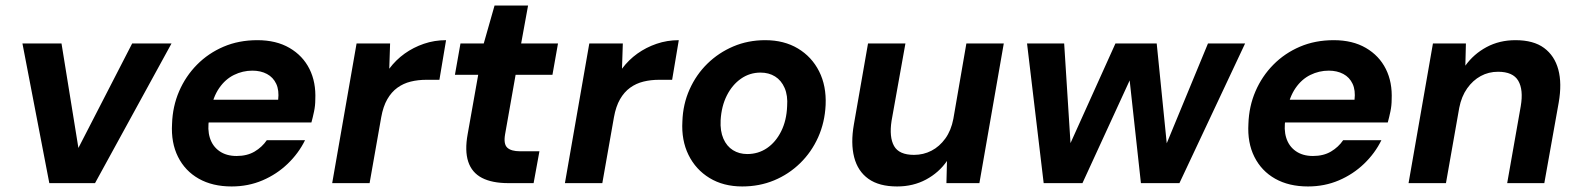

<svg xmlns="http://www.w3.org/2000/svg" viewBox="-20 -661 5699 693"><path d="M158 0 61 -504H202L263 -127L457 -504H599L323 0Z M816 12Q747 12 697.5 -16Q648 -44 622.5 -95Q597 -146 601 -214Q603 -277 626.5 -331.5Q650 -386 691 -427.5Q732 -469 787 -492.5Q842 -516 909 -516Q977 -516 1025 -488Q1073 -460 1097 -412Q1121 -364 1118 -301Q1118 -280 1113.5 -258.5Q1109 -237 1104 -219H696L710 -301H984Q988 -335 977 -358.5Q966 -382 943.5 -394Q921 -406 891 -406Q856 -406 824.5 -390.5Q793 -375 771 -343Q749 -311 740 -262L735 -233Q728 -194 737.5 -163.5Q747 -133 772 -115.5Q797 -98 834 -98Q872 -98 899 -114Q926 -130 943 -155H1081Q1058 -108 1018.5 -70Q979 -32 927.5 -10Q876 12 816 12Z M1179 0 1267 -504H1388L1385 -413Q1409 -445 1440.5 -467.5Q1472 -490 1510 -503Q1548 -516 1590 -516L1566 -373H1519Q1489 -373 1462.5 -366.5Q1436 -360 1414.5 -344.5Q1393 -329 1378 -303Q1363 -277 1356 -238L1314 0Z M1815 0Q1756 0 1719.5 -19Q1683 -38 1670 -77.5Q1657 -117 1668 -177L1706 -391H1622L1642 -504H1726L1765 -641H1886L1861 -504H1994L1974 -391H1841L1803 -176Q1797 -141 1811 -128Q1825 -115 1857 -115H1927L1906 0Z M2019 0 2107 -504H2228L2225 -413Q2249 -445 2280.5 -467.5Q2312 -490 2350 -503Q2388 -516 2430 -516L2406 -373H2359Q2329 -373 2302.5 -366.5Q2276 -360 2254.5 -344.5Q2233 -329 2218 -303Q2203 -277 2196 -238L2154 0Z M2659 12Q2591 12 2541 -18.5Q2491 -49 2465 -102Q2439 -155 2443 -223Q2445 -285 2469 -338.5Q2493 -392 2533.5 -431.5Q2574 -471 2627 -493.5Q2680 -516 2742 -516Q2810 -516 2860 -486Q2910 -456 2936.5 -403.5Q2963 -351 2960 -282Q2957 -219 2933 -165.5Q2909 -112 2868 -72Q2827 -32 2774 -10Q2721 12 2659 12ZM2677 -105Q2717 -105 2748.5 -126.5Q2780 -148 2799.5 -187Q2819 -226 2821 -277Q2824 -316 2812 -343.5Q2800 -371 2777.5 -385Q2755 -399 2725 -399Q2686 -399 2654.5 -377Q2623 -355 2603.5 -316.5Q2584 -278 2581 -227Q2579 -188 2591 -160.5Q2603 -133 2625.5 -119Q2648 -105 2677 -105Z M3218 12Q3153 12 3114.5 -15.5Q3076 -43 3063 -93.5Q3050 -144 3062 -212L3113 -504H3248L3198 -225Q3189 -166 3207 -134Q3225 -102 3279 -102Q3313 -102 3342 -117Q3371 -132 3392 -161Q3413 -190 3421 -232L3468 -504H3603L3515 0H3396L3398 -80Q3369 -38 3322.5 -13Q3276 12 3218 12Z M3747 0 3687 -504H3821L3847 -95L3822 -96L4006 -504H4155L4196 -96L4171 -95L4340 -504H4474L4237 0H4098L4052 -420H4080L3887 0Z M4701 12Q4632 12 4582.5 -16Q4533 -44 4507.5 -95Q4482 -146 4486 -214Q4488 -277 4511.5 -331.5Q4535 -386 4576 -427.5Q4617 -469 4672 -492.5Q4727 -516 4794 -516Q4862 -516 4910 -488Q4958 -460 4982 -412Q5006 -364 5003 -301Q5003 -280 4998.5 -258.5Q4994 -237 4989 -219H4581L4595 -301H4869Q4873 -335 4862 -358.5Q4851 -382 4828.5 -394Q4806 -406 4776 -406Q4741 -406 4709.5 -390.5Q4678 -375 4656 -343Q4634 -311 4625 -262L4620 -233Q4613 -194 4622.5 -163.5Q4632 -133 4657 -115.5Q4682 -98 4719 -98Q4757 -98 4784 -114Q4811 -130 4828 -155H4966Q4943 -108 4903.5 -70Q4864 -32 4812.5 -10Q4761 12 4701 12Z M5064 0 5152 -504H5271L5269 -424Q5299 -466 5345.5 -491Q5392 -516 5450 -516Q5515 -516 5553 -488Q5591 -460 5604.5 -410Q5618 -360 5606 -291L5554 0H5420L5469 -278Q5479 -337 5460 -369.5Q5441 -402 5387 -402Q5353 -402 5324.5 -386.5Q5296 -371 5275.5 -342Q5255 -313 5247 -272L5199 0Z"/></svg>

Font: DM Sans
Style: Bold Italic
Weight: 700
Italic angle: -10°
Designer: Colophon Foundry, Jonny Pinhorn
Foundry: Colophon Foundry
Version: Version 4.004;gftools[0.9.30]